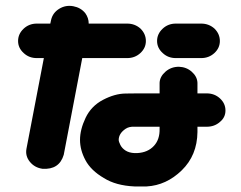

<svg xmlns="http://www.w3.org/2000/svg" viewBox="-20 -634 840 669"><path d="M43 -491.2Q43 -515.6 62 -533.7Q81.1 -551.8 108.4 -551.8H155.3L158.2 -565.4Q164.1 -589.8 186.5 -603.5Q209 -617.2 235.4 -612.3Q261.7 -607.4 277.3 -587.9Q289.1 -571.3 289.1 -551.8H422.9Q450.2 -551.8 469.7 -534.2Q488.3 -515.6 488.3 -491.2Q488.3 -466.8 469.2 -449.2Q450.2 -431.6 422.9 -431.6H266.6L202.1 -94.7Q186.5 -42 127.9 -45.9Q100.6 -49.8 84 -70.3Q67.4 -90.8 72.3 -116.2L132.8 -431.6H108.4Q81.1 -431.6 62.5 -449.2Q43 -466.8 43 -491.2ZM603.5 -401.4Q629.9 -400.4 648.4 -383.8Q667 -367.2 668 -345.7V-308.6H700.2Q727.5 -308.6 746.6 -291Q765.6 -273.4 765.6 -249Q765.6 -224.6 746.1 -209Q727.5 -192.4 700.2 -192.4H668V-173.8Q667 -92.8 613.3 -40.5Q559.6 11.7 491.2 15.6H448.2Q383.8 12.7 341.8 -13.7Q296.9 -40 277.8 -75.7Q258.8 -111.3 258.8 -146.5Q258.8 -182.6 278.3 -223.6Q297.9 -264.6 338.9 -286.1Q379.9 -307.6 417 -308.1Q454.1 -308.6 460 -308.6H536.1V-345.7Q537.1 -367.2 556.6 -384.3Q576.2 -401.4 603.5 -401.4ZM527.3 -491.2Q527.3 -515.6 546.4 -533.7Q565.4 -551.8 592.8 -551.8H680.7Q708 -551.8 727.5 -534.2Q746.1 -515.6 746.1 -491.2Q746.1 -466.8 727.1 -449.2Q708 -431.6 680.7 -431.6H592.8Q565.4 -431.6 546.9 -449.2Q527.3 -466.8 527.3 -491.2ZM516.6 -126Q537.1 -148.4 536.1 -185.5V-192.4H448.2Q429.7 -193.4 417.5 -185.1Q405.3 -176.8 399.4 -167Q393.6 -157.2 393.6 -146.5Q393.6 -140.6 399.4 -128.9Q405.3 -117.2 417.5 -109.4Q429.7 -101.6 448.2 -100.6H458Q495.1 -102.5 516.6 -126Z"/></svg>

Font: Nico Moji
Style: Regular
Weight: 400
Version: Version 1.02